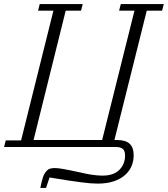

<svg xmlns="http://www.w3.org/2000/svg" viewBox="-35 -718 820 938"><path d="M162 200Q169 165 175 147.5Q181 130 191 119Q199 109 209.5 106Q220 103 232 103Q240 103 249.5 104Q259 105 273.5 107.5Q288 110 307.5 114Q327 118 355 124Q376 129 391.5 132Q407 135 419.5 136.5Q432 138 443 139Q454 140 465 140Q521 140 548.5 111.5Q576 83 576 42Q576 19 565 9.5Q554 0 529 0H-15L-7 -32H68L226 -666H151L159 -698H369L361 -666H286L129 -34H464L622 -666H547L555 -698H765L757 -666H682L524 -34H536Q578 -34 598 -16Q618 2 618 41Q618 68 608 92.5Q598 117 576.5 136.5Q555 156 521.5 167.5Q488 179 442 179Q425 179 406.5 177.5Q388 176 361 172.5Q334 169 297 163.5Q260 158 207 149L190 200H162Z"/></svg>

Font: IBM Plex Serif Light
Style: Italic
Weight: 300
Italic angle: -14°
Designer: Mike Abbink, Paul van der Laan, Pieter van Rosmalen
Foundry: Bold Monday
Version: Version 3.001